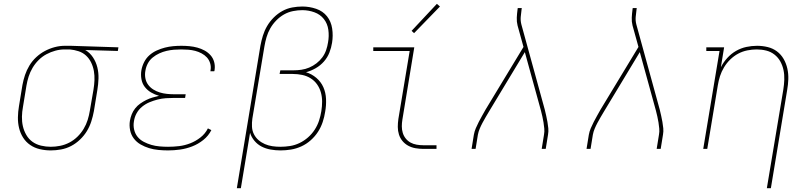

<svg xmlns="http://www.w3.org/2000/svg" viewBox="-20 -777 4240 1002"><path d="M245 8Q216 8 188 1.5Q160 -5 137.5 -20.5Q115 -36 100.5 -59Q86 -82 79.5 -109Q73 -136 73.5 -165Q74 -194 79 -223L97 -333Q102 -360 110.5 -385.5Q119 -411 133.5 -435Q148 -459 169 -478.5Q190 -498 214.5 -511Q239 -524 265.5 -531Q292 -538 318 -538Q322 -538 325.5 -538Q329 -538 333 -538Q337 -538 341 -538Q345 -538 349 -538L598 -530L595 -511L425 -516Q449 -502 465 -478Q481 -454 488 -425.5Q495 -397 494 -367Q493 -337 488 -307L470 -197Q465 -170 456.5 -143.5Q448 -117 433.5 -93Q419 -69 397.5 -48.5Q376 -28 351 -15Q326 -2 298.5 3Q271 8 245 8ZM245 -11Q269 -11 294 -16Q319 -21 342 -33Q365 -45 384 -63.5Q403 -82 416.5 -104.5Q430 -127 437.5 -151Q445 -175 449 -200L468 -310Q472 -334 473 -358.5Q474 -383 470 -406Q466 -429 456 -450Q446 -471 429.5 -486.5Q413 -502 390.5 -509.5Q368 -517 344 -519H330Q326 -519 323 -519Q320 -519 317 -519Q293 -519 269 -512.5Q245 -506 222.5 -494Q200 -482 181.5 -463.5Q163 -445 150 -423Q137 -401 129.5 -377.5Q122 -354 118 -330L100 -220Q95 -194 94.5 -168Q94 -142 99.5 -118Q105 -94 117.5 -72.5Q130 -51 149.5 -37Q169 -23 194 -17Q219 -11 245 -11Z M857 8Q832 8 806.5 5.5Q781 3 758 -4Q735 -11 714 -23Q693 -35 678.5 -54Q664 -73 659 -97.5Q654 -122 658 -147Q661 -164 667.5 -180.5Q674 -197 685.5 -211.5Q697 -226 712 -236.5Q727 -247 743 -255Q759 -263 776 -268Q793 -273 810 -277Q788 -283 768.5 -294.5Q749 -306 735.5 -323.5Q722 -341 718 -364.5Q714 -388 718 -411Q722 -433 732.5 -453.5Q743 -474 760 -489Q777 -504 798 -513.5Q819 -523 840.5 -528.5Q862 -534 883.5 -536Q905 -538 926 -538Q948 -538 969 -536Q990 -534 1010 -528.5Q1030 -523 1047.5 -513.5Q1065 -504 1078.5 -489Q1092 -474 1097.5 -454Q1103 -434 1100 -413Q1100 -411 1099.5 -409Q1099 -407 1098 -405H1078Q1078 -407 1078.5 -408.5Q1079 -410 1079 -412Q1082 -430 1076.5 -447.5Q1071 -465 1059.5 -477.5Q1048 -490 1032 -498.5Q1016 -507 999 -511.5Q982 -516 963.5 -517.5Q945 -519 926 -519Q907 -519 888 -517.5Q869 -516 849.5 -511.5Q830 -507 811.5 -498.5Q793 -490 777 -477Q761 -464 751.5 -446Q742 -428 739 -409Q735 -389 738.5 -369.5Q742 -350 753 -335Q764 -320 780 -310Q796 -300 814 -294.5Q832 -289 851.5 -287Q871 -285 891 -285H949L946 -266H888Q867 -266 845.5 -264.5Q824 -263 802.5 -257.5Q781 -252 760.5 -243.5Q740 -235 722 -220.5Q704 -206 693 -186Q682 -166 679 -144Q675 -122 680 -100.5Q685 -79 698 -63Q711 -47 730 -37Q749 -27 769.5 -21Q790 -15 812.5 -13Q835 -11 857 -11Q886 -11 915 -14.5Q944 -18 972.5 -29Q1001 -40 1026 -59.5Q1051 -79 1065 -107L1083 -98Q1068 -68 1041 -46.5Q1014 -25 983 -13Q952 -1 920 3.5Q888 8 857 8Z M1216 205 1339 -538Q1344 -565 1352 -591Q1360 -617 1374 -641Q1388 -665 1408.5 -685.5Q1429 -706 1453.5 -719.5Q1478 -733 1505 -738Q1532 -743 1558 -743Q1595 -743 1630 -731Q1665 -719 1686.5 -692Q1708 -665 1713.5 -628Q1719 -591 1713 -554Q1709 -528 1699 -502.5Q1689 -477 1670.5 -456Q1652 -435 1627.5 -421Q1603 -407 1577 -400Q1607 -391 1631 -370.5Q1655 -350 1667.5 -322Q1680 -294 1681.5 -260.5Q1683 -227 1677 -194Q1673 -167 1664 -140Q1655 -113 1639.5 -89Q1624 -65 1601.5 -45Q1579 -25 1552.5 -13Q1526 -1 1498.5 3.5Q1471 8 1444 8Q1418 8 1392.5 3.5Q1367 -1 1345.5 -12Q1324 -23 1308 -42Q1292 -61 1285 -84L1237 205ZM1443 -11Q1468 -11 1493.5 -15Q1519 -19 1543 -30.5Q1567 -42 1587.5 -60Q1608 -78 1622.5 -100.5Q1637 -123 1645 -147.5Q1653 -172 1657 -197Q1661 -222 1661 -247Q1661 -272 1654.5 -295Q1648 -318 1634.5 -337Q1621 -356 1601 -368.5Q1581 -381 1557 -386Q1533 -391 1508 -391H1439L1443 -410H1512Q1532 -410 1553 -413Q1574 -416 1594 -424.5Q1614 -433 1631.5 -446.5Q1649 -460 1662 -477.5Q1675 -495 1682 -515.5Q1689 -536 1692 -556Q1698 -589 1693.5 -621.5Q1689 -654 1670 -678Q1651 -702 1620.5 -713Q1590 -724 1557 -724Q1534 -724 1509 -719Q1484 -714 1462 -701.5Q1440 -689 1421.5 -670Q1403 -651 1390.5 -629Q1378 -607 1371 -583Q1364 -559 1360 -535L1297 -158Q1294 -137 1295 -116Q1296 -95 1305 -77Q1314 -59 1329 -46Q1344 -33 1362.5 -25Q1381 -17 1401.5 -14Q1422 -11 1443 -11Z M2189 0Q2169 0 2148.5 -3.5Q2128 -7 2110.5 -16.5Q2093 -26 2080.5 -41Q2068 -56 2062 -75Q2056 -94 2056 -114.5Q2056 -135 2059 -156L2118 -511H1928V-530H2142L2080 -153Q2077 -135 2077 -117.5Q2077 -100 2082 -83.5Q2087 -67 2097.5 -54Q2108 -41 2122.5 -33Q2137 -25 2154.5 -22Q2172 -19 2189 -19H2258V0ZM2141 -604 2128 -616 2260 -757 2276 -743Z M2441 0 2453 -74Q2456 -91 2463 -107.5Q2470 -124 2478.5 -140.5Q2487 -157 2496 -173Q2505 -189 2514 -205L2712 -532L2681 -644Q2676 -664 2677 -685Q2678 -706 2681 -728L2682 -735H2703L2702 -728Q2699 -708 2697.5 -688Q2696 -668 2701 -649L2823 -205Q2827 -189 2830.5 -173Q2834 -157 2837 -140.5Q2840 -124 2841.5 -107.5Q2843 -91 2840 -74L2828 0H2807L2819 -74Q2822 -90 2820.5 -106Q2819 -122 2816.5 -138Q2814 -154 2810.5 -169Q2807 -184 2803 -200L2719 -505L2532 -195Q2523 -180 2514.5 -165.5Q2506 -151 2498 -136Q2490 -121 2483.5 -105.5Q2477 -90 2474 -74L2462 0Z M3041 0 3053 -74Q3056 -91 3063 -107.5Q3070 -124 3078.5 -140.5Q3087 -157 3096 -173Q3105 -189 3114 -205L3312 -532L3281 -644Q3276 -664 3277 -685Q3278 -706 3281 -728L3282 -735H3303L3302 -728Q3299 -708 3297.5 -688Q3296 -668 3301 -649L3423 -205Q3427 -189 3430.5 -173Q3434 -157 3437 -140.5Q3440 -124 3441.5 -107.5Q3443 -91 3440 -74L3428 0H3407L3419 -74Q3422 -90 3420.5 -106Q3419 -122 3416.5 -138Q3414 -154 3410.5 -169Q3407 -184 3403 -200L3319 -505L3132 -195Q3123 -180 3114.5 -165.5Q3106 -151 3098 -136Q3090 -121 3083.5 -105.5Q3077 -90 3074 -74L3062 0Z M3982 205 4068 -310Q4072 -335 4073 -361Q4074 -387 4069 -411Q4064 -435 4052.5 -456Q4041 -477 4022 -492Q4003 -507 3979 -513Q3955 -519 3929 -519Q3905 -519 3880 -514Q3855 -509 3832.5 -497Q3810 -485 3791 -466.5Q3772 -448 3758.5 -425.5Q3745 -403 3737.5 -379.5Q3730 -356 3726 -331L3671 0H3650L3735 -511H3666V-530H3759L3742 -426Q3755 -452 3775.5 -474.5Q3796 -497 3821.5 -511.5Q3847 -526 3875 -532Q3903 -538 3931 -538Q3959 -538 3986 -531.5Q4013 -525 4034.5 -509Q4056 -493 4069.5 -469.5Q4083 -446 4089 -419Q4095 -392 4094 -363.5Q4093 -335 4088 -307L4003 205Z"/></svg>

Font: Iosevka Curly Slab ThEx
Style: Italic
Weight: 100
Width: 7
Italic angle: -9°
Monospace: yes
Designer: Belleve Invis
Foundry: Belleve Invis
Version: Version 11.1.0; ttfautohint (v1.8.3)